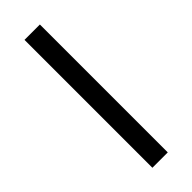

<svg xmlns="http://www.w3.org/2000/svg" viewBox="-236 -720 741 741"><g transform="rotate(-45 135.0 -349.0)"><path d="M93 0H177V-698H93Z"/></g></svg>

Font: Braiins Sans
Style: Regular
Weight: 400
Designer: Mike Abbink, Paul van der Laan, Pieter van Rosmalen, Jiri Chlebus, Lubos Buracinsky
Foundry: Bold Monday, Sudetype
Version: Version 1.000;hotconv 1.0.109;makeotfexe 2.5.65596